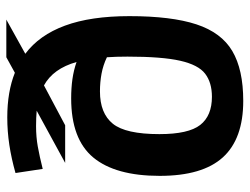

<svg xmlns="http://www.w3.org/2000/svg" viewBox="-111 -668 789 607"><g transform="rotate(-90 283.5 -364.5)"><path d="M191 -553H72L237 -643Q215 -645 188 -645Q154 -645 123.5 -639.5Q93 -634 53 -624L40 -710Q86 -723 129 -729.5Q172 -736 216 -736Q297 -736 357 -712L406 -739H525L417 -679Q476 -635 506 -553.5Q536 -472 536 -350Q536 -217 510 -138Q484 -59 425.5 -24.5Q367 10 268 10Q148 10 89.5 -54.5Q31 -119 31 -254Q31 -394 89 -464Q147 -534 276 -534Q309 -534 337 -530Q365 -526 391 -517Q370 -591 317 -620ZM163 -255Q163 -163 192 -126Q221 -89 281 -89Q326 -89 354 -110.5Q382 -132 395 -189.5Q408 -247 408 -356Q408 -392 406 -421Q381 -433 354 -438Q327 -443 298 -443Q229 -443 196 -402.5Q163 -362 163 -255Z"/></g></svg>

Font: Georama SemiBold
Style: Regular
Weight: 600
Designer: Jean-Baptiste Levee
Foundry: Production Type
Version: Version 1.000